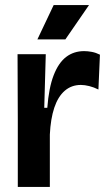

<svg xmlns="http://www.w3.org/2000/svg" viewBox="-20 -735 427 755"><path d="M50 0V-265L49 -522H160L154 -311H166Q172 -390 191 -439Q210 -488 240 -511Q270 -534 311 -534Q325 -534 341 -531Q357 -528 373 -520L367 -383Q349 -392 331 -396.5Q313 -401 298 -401Q261 -401 234.5 -378Q208 -355 193.5 -311.5Q179 -268 176 -206V0ZM237 -580H127L191 -715H330Z"/></svg>

Font: Bricolage Grotesque 72pt SemiBold
Style: Regular
Weight: 600
Version: Version 1.001;gftools[0.9.33.dev8+g029e19f]